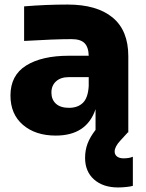

<svg xmlns="http://www.w3.org/2000/svg" viewBox="-20 -582 640 844"><path d="M26 -162Q26 -251 95 -294Q164 -337 283 -337H370Q369 -375 351.5 -392.5Q334 -410 295 -410Q220 -410 86 -402V-554Q182 -562 277 -562Q406 -562 475 -505Q544 -448 544 -335V0H542L509 36Q484 63 484 84Q484 98 494.5 106Q505 114 523 114Q548 114 564 107V235Q554 238 535 240Q516 242 499 242Q433 242 393.5 207Q354 172 354 112Q354 78 365 49Q376 20 400 -11V-102Q361 14 225 14Q136 14 81 -33Q26 -80 26 -162ZM283 -108Q322 -108 344.5 -130Q367 -152 370 -204V-243H283Q247 -243 226.5 -224.5Q206 -206 206 -175Q206 -144 226 -126Q246 -108 283 -108Z"/></svg>

Font: Sora-SIA ExtraBold
Style: Regular
Weight: 800
Designer: Jonathan Barnbrook, Julián Moncada
Foundry: Barnbrook Fonts
Version: Version 2.000